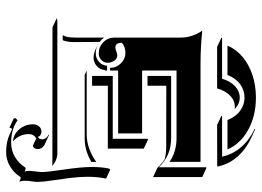

<svg xmlns="http://www.w3.org/2000/svg" viewBox="-134 -555 854 626"><g transform="rotate(90 293.0 -242.0)"><path d="M39.1 0 46.9 -2H478.5Q491 -2 502.2 2.7Q513.4 7.3 521.5 15.6L517.8 14.6Q513.4 13.9 508.5 14.2L69.1 13.9ZM79.6 -474.6Q132.1 -468.8 187.5 -468.8H507.8V-367.7Q474.6 -390.6 429.7 -390.6H210V-278.3H415V-200.2H210V-173.8H201.2Q201.2 -194.3 186.5 -209.1Q171.9 -223.9 151.4 -223.9Q133.3 -223.9 119.4 -212.2Q119.4 -191.4 134.5 -191.2Q139.6 -191.2 147.3 -194.2Q155 -197.3 160.2 -197.3Q171.6 -197.3 178.1 -187.3Q184.6 -177.2 184.6 -166.3Q184.6 -154.1 175.7 -145.5Q166.7 -137 154.3 -137Q132.8 -137 117.7 -151.9Q102.5 -166.7 102.5 -187.7V-405.3Q102.5 -424.3 96.1 -442.7Q89.6 -461.2 79.6 -474.6ZM94.7 -19.5Q98.9 -26.9 100.7 -35.8Q102.5 -44.7 102.5 -62.5V-154.8Q108.4 -146 116.7 -139.6L117.2 -55.7Q117.2 -35.2 111.3 -19.5ZM102.5 -537.1 105 -539.1H236.8Q244.9 -566.9 261.7 -581.8Q278.6 -596.7 297.9 -596.7Q318.6 -596.7 335.7 -580.3L332.5 -580.6Q330.3 -580.8 327.9 -580.6Q307.1 -580.6 291.1 -564.5Q275.1 -548.3 268.3 -522.9H132.6ZM127.9 -132.8V-133.1Q140.4 -127.2 154.3 -127.2Q170.2 -127.2 181.8 -137.8Q193.4 -148.4 194.3 -164.1H210V-157.5H208.5Q207.5 -141.8 195.8 -131Q184.1 -120.1 168 -120.1Q155 -120.1 142.1 -126.2ZM128.7 -556.6Q140.4 -584.7 165.5 -605.8Q190.7 -627 225 -638.2Q259.3 -649.4 297.9 -649.4Q358.2 -649.4 403.8 -623.9Q449.5 -598.4 467 -556.6H371.3Q360.4 -584.2 340.7 -598.3Q321 -612.3 297.9 -612.3Q274.7 -612.3 255 -598.3Q235.4 -584.2 224.4 -556.6ZM210 -97.7H418Q442.6 -97.7 465.9 -106.4Q489.3 -115.2 507.8 -128.9Q507.8 -121.1 508.1 -113Q470.7 -91.1 432.1 -91.1H224.1ZM227.5 -115.2V-182.6H432.6V-295.9L434.6 -297.9L464.6 -283.7V-166.5L259.5 -166.7V-115.2ZM227.5 -295.9V-373H429.7Q458.5 -373 481.7 -363.4Q504.9 -353.8 525.4 -333V-486.3L527.3 -488.3L557.4 -474.4V-314L527.3 -328.1Q513.9 -342.5 500 -351.6Q481.9 -356.9 459.7 -356.9L259.5 -357.2V-295.9ZM357.4 -537.1 358.9 -539.1H490.7Q483.4 -574 459.6 -601.3Q435.8 -628.7 399.9 -645.5L401.1 -647.2L431.2 -633.1Q467.8 -616 492.1 -587.6Q516.4 -559.3 523.2 -523.2L387.5 -522.9ZM365.2 135.5Q366.9 131.3 372.3 127.9Q401.4 148.7 445.3 148.7Q470 148.7 491 136.6Q512 124.5 525.4 103.5Q525.9 102.5 526.9 102.1Q527.8 101.6 528.6 101.6H529.3Q533.2 101.6 539.1 104.5Q537.1 94.7 537.1 87.9Q537.1 83 539.1 67.4Q541 55.7 541 48.1Q541 31.5 532.7 -24.4Q524.4 -80.3 524.4 -115.2Q524.4 -142.3 528.8 -167.5L532.2 -174.8L562.3 -160.9Q556.4 -132.6 556.4 -101.1Q556.4 -74 560.5 -41.6Q564.7 -9.3 568.8 18.4Q573 46.1 573 62Q573 72 571.2 82Q569.3 92 569.3 101.6Q569.3 112.5 572 122.1Q570.3 120.8 568.1 120.1Q562.7 117.7 559.8 117.4Q557.6 117.4 556.9 118.7Q543.5 139.9 522.1 152.5Q500.7 165 475.6 165Q442.9 165 418.2 153.6L400.9 145.5Q396.5 148.9 396.5 154.3L366.5 140.4ZM385.3 77.1Q385.3 65.7 392.1 57.7Q398.9 49.8 408.7 49.8Q414.1 49.8 419.4 52.6Q424.8 55.4 426 61.3Q429.4 60.3 431.8 56.6Q434.1 53 434.1 47.9Q434.1 40.8 429.8 35Q425.5 29.3 418.5 26.4L420.7 25.4L450.9 39.3Q457.8 42.5 461.9 48.6Q466.1 54.7 466.1 61.8Q466.1 68.4 462.6 73Q459.2 77.6 454.3 77.6L431.9 67.1Q425.3 69.6 421.3 76Q417.2 82.5 417.2 91.3Q417.2 106 423 118.8Q428.7 131.6 438.5 140.4L440.4 142.6Q417 140.6 401.1 121.7Q385.3 102.8 385.3 77.1Z"/></g></svg>

Font: AgreloyS1
Style: Medium
Weight: 400
Designer: gluk
Foundry: gluk
Version: Version 0.27